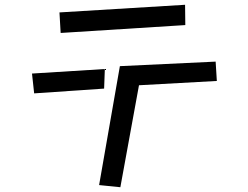

<svg xmlns="http://www.w3.org/2000/svg" viewBox="-20 -726 1040 804"><path d="M229 -674 755 -706 756 -621 234 -588ZM482 -449 883 -468 888 -387 562 -369 484 58 395 49ZM114 -418 419 -437 416 -355 123 -335Z"/></svg>

Font: Moralerspace Krypton JPDOC
Style: Regular
Weight: 400
Version: v0.0.6; ttfautohint (v1.8.4.7-5d5b-dirty) -l 6 -r 45 -G 200 